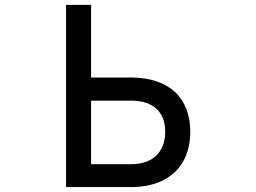

<svg xmlns="http://www.w3.org/2000/svg" viewBox="-20 -759 1040 779"><path d="M349.6 -739.3V-444.3H517.6Q627 -443.4 692.4 -383.8Q752 -324.2 752 -224.1Q752 -124 692.4 -63.5Q628.9 -2 519.5 0H248V-739.3ZM515.6 -350.6H349.6V-92.8H511.7Q577.1 -92.8 614.3 -127.9Q650.4 -164.1 650.4 -224.6Q650.4 -283.2 616.2 -316.4Q581.1 -349.6 515.6 -350.6Z"/></svg>

Font: RobotoJAA
Style: Medium
Weight: 500
Version: Version 2.05; 2016-11-05